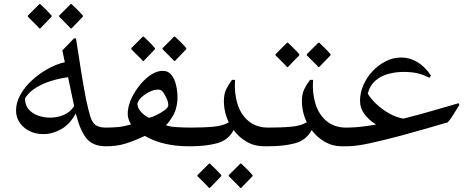

<svg xmlns="http://www.w3.org/2000/svg" viewBox="-20 -720 2301 945"><path d="M354 -531Q369 -431 381 -358Q393 -285 404 -229Q415 -178 424 -148Q433 -118 450 -105Q467 -92 502 -92Q522 -92 531.5 -78Q541 -64 541 -47Q541 -30 531.5 -15Q522 0 502 0Q437 0 405.5 -39Q374 -78 353 -162Q324 -108 281 -84Q238 -60 194 -60Q136 -60 97.5 -93.5Q59 -127 59 -177Q59 -215 80 -253Q101 -291 136 -323.5Q171 -356 213.5 -380Q256 -404 299 -414Q296 -428 293 -442.5Q290 -457 287 -472L344 -531ZM103 -236Q103 -203 121 -182Q139 -161 167.5 -151Q196 -141 228 -141Q262 -141 294 -154.5Q326 -168 345 -198Q342 -210 339.5 -223Q337 -236 334 -250Q330 -270 325 -292.5Q320 -315 315 -340Q276 -335 234.5 -322.5Q193 -310 158 -289Q123 -268 103 -236ZM328 -580Q327 -582 316 -593Q305 -604 292 -617Q279 -630 271 -638V-643L328 -700H332Q346 -687 361 -672Q376 -657 388 -643V-638L332 -580ZM174 -580Q173 -582 162 -593Q151 -604 138 -617Q125 -630 117 -638V-643L174 -700H178Q192 -687 207 -672Q222 -657 234 -643V-638L178 -580Z M786 -371Q809 -370 824 -351Q839 -332 846 -303.5Q853 -275 853.5 -246Q854 -217 848 -194Q844 -171 828.5 -145.5Q813 -120 797 -103Q819 -96 853.5 -94Q888 -92 925 -92Q945 -92 955 -76.5Q965 -61 965 -43Q965 -27 956 -13.5Q947 0 929 0H909Q781 0 693 -51Q639 -26 597 -13Q555 0 501 0Q467 0 449 -14.5Q431 -29 430 -46Q430 -63 447.5 -77.5Q465 -92 501 -92Q536 -92 564.5 -95Q593 -98 625 -108Q606 -137 609 -170.5Q612 -204 628 -238Q645 -273 670.5 -304Q696 -335 726 -354Q756 -373 786 -371ZM808 -198Q809 -214 802 -231Q795 -248 785 -263Q776 -277 764.5 -278.5Q753 -280 739 -277Q711 -269 686 -249.5Q661 -230 656 -209Q658 -185 676.5 -166.5Q695 -148 714 -140Q727 -143 747.5 -152.5Q768 -162 786 -174.5Q804 -187 808 -198ZM837 -420Q836 -422 825 -433Q814 -444 801 -457Q788 -470 780 -478V-483L837 -540H841Q855 -527 870 -512Q885 -497 897 -483V-478L841 -420ZM683 -420Q682 -422 671 -433Q660 -444 647 -457Q634 -470 626 -478V-483L683 -540H687Q701 -527 716 -512Q731 -497 743 -483V-478L687 -420Z M1082 -222Q1082 -257 1093 -280Q1104 -303 1122 -327H1137Q1132 -263 1148.5 -209.5Q1165 -156 1203.5 -124Q1242 -92 1300 -92H1305Q1321 -92 1330 -79.5Q1339 -67 1339 -52V-42Q1339 -26 1330.5 -13Q1322 0 1305 0H1280Q1233 0 1194.5 -22Q1156 -44 1130 -80Q1104 -30 1048.5 -15Q993 0 915 0Q880 0 862.5 -14.5Q845 -29 845 -46Q844 -63 862 -77.5Q880 -92 915 -92Q984 -92 1031 -96.5Q1078 -101 1106 -118Q1082 -168 1082 -222ZM1163 205Q1162 203 1151 192Q1140 181 1127 168Q1114 155 1106 147V142L1163 85H1167Q1181 98 1196 113Q1211 128 1223 142V147L1167 205ZM1009 205Q1008 203 997 192Q986 181 973 168Q960 155 952 147V142L1009 85H1013Q1027 98 1042 113Q1057 128 1069 142V147L1013 205Z M1466 -222Q1466 -257 1477 -280Q1488 -303 1506 -327H1521Q1516 -263 1532.5 -209.5Q1549 -156 1587.5 -124Q1626 -92 1684 -92H1689Q1705 -92 1714 -79.5Q1723 -67 1723 -52V-42Q1723 -26 1714.5 -13Q1706 0 1689 0H1664Q1617 0 1578.5 -22Q1540 -44 1514 -80Q1488 -30 1432.5 -15Q1377 0 1299 0Q1264 0 1246.5 -14.5Q1229 -29 1229 -46Q1228 -63 1246 -77.5Q1264 -92 1299 -92Q1368 -92 1415 -96.5Q1462 -101 1490 -118Q1466 -168 1466 -222ZM1547 -390Q1546 -392 1535 -403Q1524 -414 1511 -427Q1498 -440 1490 -448V-453L1547 -510H1551Q1565 -497 1580 -482Q1595 -467 1607 -453V-448L1551 -390ZM1393 -390Q1392 -392 1381 -403Q1370 -414 1357 -427Q1344 -440 1336 -448V-453L1393 -510H1397Q1411 -497 1426 -482Q1441 -467 1453 -453V-448L1397 -390Z M2241 -204Q2224 -176 2210.5 -154.5Q2197 -133 2184 -118Q2130 -102 2070.5 -85Q2011 -68 1952 -52Q1869 -30 1800.5 -15Q1732 0 1687 0Q1650 0 1631.5 -14.5Q1613 -29 1613 -46Q1613 -63 1631.5 -77.5Q1650 -92 1687 -92Q1719 -92 1755 -96Q1791 -100 1831 -107Q1797 -128 1774.5 -157.5Q1752 -187 1752 -224Q1752 -263 1768.5 -301Q1785 -339 1813.5 -369.5Q1842 -400 1878.5 -418.5Q1915 -437 1955 -437Q1996 -437 2033.5 -415Q2071 -393 2101 -348L2094 -337Q2060 -354 2032 -360Q2004 -366 1965 -366Q1927 -366 1890.5 -356Q1854 -346 1827 -322.5Q1800 -299 1790 -259Q1806 -233 1833 -207.5Q1860 -182 1894 -162.5Q1928 -143 1965 -136Q2034 -153 2104 -173.5Q2174 -194 2237 -212Z"/></svg>

Font: Bona Nova SC
Style: Regular
Weight: 400
Designer: Mateusz Machalski
Foundry: Capitalics
Version: Version 4.001; ttfautohint (v1.8.4.7-5d5b)